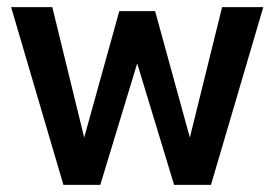

<svg xmlns="http://www.w3.org/2000/svg" viewBox="-20 -516 766 536"><path d="M11 -496H126L215 -132L313 -485H413L510 -132L600 -496H715L569 0H466L363 -339L260 0H157Z"/></svg>

Font: Cabin SemiBold
Style: Regular
Weight: 600
Designer: Pablo Impallari
Foundry: Pablo Impallari. http://www.impallari.com Igino Marini. http://www.ikern.com
Version: Version 2.200